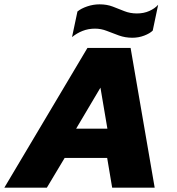

<svg xmlns="http://www.w3.org/2000/svg" viewBox="-52 -865 815 885"><path d="M558 -691Q525 -691 496 -701.5Q467 -712 440.5 -722.5Q414 -733 386 -733Q355 -733 328.5 -722.5Q302 -712 280 -694L305 -812Q322 -826 350 -835.5Q378 -845 407 -845Q441 -845 468 -834.5Q495 -824 521.5 -813.5Q548 -803 579 -803Q611 -803 636.5 -814.5Q662 -826 677 -843L652 -724Q639 -711 613 -701Q587 -691 558 -691ZM-32 0 351 -644H550L661 0H465L442 -137H246L164 0ZM299 -272H443L411 -461Z"/></svg>

Font: Kanit
Style: Bold Italic
Weight: 700
Italic angle: -12°
Designer: Katatrad Team
Foundry: CadsonDemak
Version: Version 2.000; ttfautohint (v1.8.3)